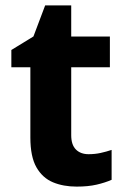

<svg xmlns="http://www.w3.org/2000/svg" viewBox="-20 -682 461 712"><path d="M308.5 -110.2Q332.2 -110.2 353.5 -114.9Q374.8 -119.6 393.9 -126.1V-15.2Q369.5 -4.5 338 2.8Q306.6 10 264.3 10Q214.9 10 176.4 -6Q137.8 -22.1 115.2 -61.4Q92.6 -100.8 92.6 -171.9V-432.6H22.1V-496.6L104 -546.8L147.5 -662.1H244.1V-546.4H387.5V-432.6H244.1V-180.6Q244.1 -145 261.5 -127.6Q278.9 -110.2 308.5 -110.2Z"/></svg>

Font: Noto Sans Meetei Mayek
Style: Regular
Weight: 400
Designer: Monotype Design Team and Neelakash Kshetrimayum
Foundry: Monotype Imaging Inc.
Version: Version 2.002